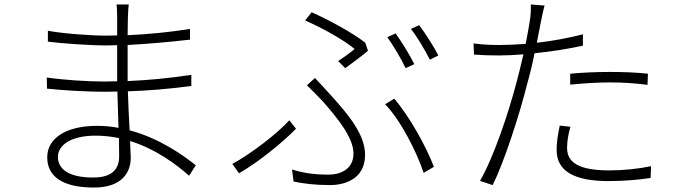

<svg xmlns="http://www.w3.org/2000/svg" viewBox="-20 -805 3040 862"><path d="M514 -185 515 -103C515 -27 459 -8 398 -8C282 -8 240 -50 240 -101C240 -153 298 -196 409 -196C445 -196 480 -192 514 -185ZM190 -457 191 -407C266 -399 374 -393 448 -393L507 -394L512 -231C481 -237 449 -240 415 -240C276 -240 192 -184 192 -99C192 -8 268 37 402 37C532 37 567 -36 567 -96L564 -172C676 -137 767 -71 829 -16L859 -63C804 -107 697 -184 562 -220C559 -273 556 -334 554 -395C647 -398 741 -406 839 -419V-469C743 -454 645 -445 553 -441V-474V-603C648 -608 745 -617 833 -627V-675C744 -661 647 -651 553 -647L554 -720C555 -752 556 -769 558 -785H503C505 -775 506 -746 506 -730V-646L455 -645C386 -645 256 -655 195 -667V-618C257 -610 384 -601 456 -601L506 -602V-474V-440L448 -439C374 -439 265 -446 190 -457Z M1498 -531 1530 -499C1565 -524 1610 -558 1632 -577L1620 -613C1565 -657 1452 -718 1379 -750L1350 -713C1427 -680 1528 -623 1572 -585C1556 -571 1526 -549 1498 -531ZM1291 -44 1298 10C1341 19 1394 26 1462 26C1516 26 1619 6 1619 -110C1619 -199 1548 -287 1463 -380C1441 -404 1416 -432 1394 -455L1358 -422C1382 -398 1410 -371 1431 -348C1493 -277 1567 -188 1567 -116C1567 -40 1500 -21 1457 -21C1386 -21 1340 -29 1291 -44ZM1882 -29 1928 -56C1896 -141 1822 -278 1750 -362L1709 -337C1780 -264 1851 -122 1882 -29ZM1309 -227 1279 -265C1224 -204 1103 -112 1023 -69L1053 -27C1145 -80 1250 -167 1309 -227ZM1756 -655 1719 -638C1746 -600 1782 -540 1801 -499L1840 -517C1819 -560 1782 -619 1756 -655ZM1862 -692 1825 -675C1854 -638 1887 -582 1910 -537L1948 -556C1929 -594 1889 -656 1862 -692Z M2540 -474V-425C2601 -431 2662 -435 2720 -435C2778 -435 2835 -431 2887 -424L2889 -474C2837 -480 2776 -482 2717 -482C2654 -482 2591 -479 2540 -474ZM2541 -236 2493 -241C2484 -197 2479 -166 2479 -132C2479 -34 2562 8 2713 8C2782 8 2848 2 2901 -6L2903 -59C2847 -47 2779 -40 2714 -40C2551 -40 2526 -93 2526 -142C2526 -170 2531 -201 2541 -236ZM2223 -603C2189 -603 2151 -604 2106 -610L2108 -560C2145 -557 2180 -556 2221 -556C2254 -556 2290 -558 2330 -561C2320 -519 2310 -475 2300 -439C2263 -297 2196 -98 2135 7L2192 26C2243 -77 2311 -285 2347 -429C2360 -474 2371 -521 2380 -566C2452 -573 2528 -585 2597 -600V-651C2532 -634 2460 -621 2390 -613L2409 -710C2413 -728 2419 -761 2425 -780L2363 -785C2364 -766 2363 -736 2359 -714C2356 -692 2349 -653 2340 -608C2297 -605 2258 -603 2223 -603Z"/></svg>

Font: Noto Sans CJK SC Light
Style: Regular
Weight: 300
Designer: Ryoko NISHIZUKA 西塚涼子 (kana, bopomofo & ideographs); Paul D. Hunt (Latin, Greek & Cyrillic); Sandoll Communications 산돌커뮤니
Foundry: Adobe
Version: Version 2.004;hotconv 1.0.118;makeotfexe 2.5.65603